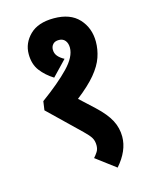

<svg xmlns="http://www.w3.org/2000/svg" viewBox="-112 -703 684 879"><g transform="rotate(-15 230.0 -264.0)"><path d="M229 -632Q307 -632 347.5 -588Q388 -544 388 -479Q388 -442 375.5 -405.5Q363 -369 331 -330.5Q299 -292 241 -247L308 -185Q354 -142 373 -105.5Q392 -69 392 -28Q392 39 335 104L242 34Q252 23 260 10.5Q268 -2 268 -20Q268 -41 259 -56Q250 -71 226 -94L79 -236L85 -278Q170 -340 218 -390Q266 -440 266 -483Q266 -504 255.5 -517Q245 -530 226 -530Q207 -530 197.5 -519.5Q188 -509 188 -494Q188 -476 199 -463Q210 -450 229 -440L161 -369Q124 -392 100 -423.5Q76 -455 76 -503Q76 -555 115 -593.5Q154 -632 229 -632Z"/></g></svg>

Font: Noto Sans ExtraCondensed
Style: Bold
Weight: 700
Width: 2
Designer: Monotype Design Team
Foundry: Monotype Imaging Inc.
Version: Version 2.013; ttfautohint (v1.8.4.7-5d5b)